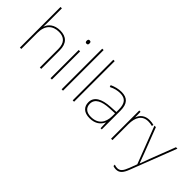

<svg xmlns="http://www.w3.org/2000/svg" viewBox="-15 -1529 2541 2541"><g transform="rotate(45 1255.0 -258.5)"><path d="M116 -496V-760H90V0H116V-302C116 -446 194 -513 309 -513C406 -513 463 -462 463 -345V0H489V-346C489 -477 423 -538 309 -538C197 -538 137 -480 116 -417H114C115 -446 116 -466 116 -496Z M676 -721C656 -721 651 -706 651 -690C651 -673 656 -659 676 -659C700 -659 703 -673 703 -690C703 -706 700 -721 676 -721ZM689 -528H663V0H689Z M897 0V-760H871V0Z M1104 0V-760H1078V0Z M1458 -537C1399 -537 1344 -522 1291 -498L1300 -472C1357 -501 1405 -512 1458 -512C1551 -512 1596 -463 1596 -343V-300L1493 -294C1336 -285 1242 -234 1242 -129C1242 -45 1296 10 1402 10C1510 10 1566 -42 1594 -103H1596L1600 0H1622V-350C1622 -480 1567 -537 1458 -537ZM1495 -270 1596 -275V-220C1594 -99 1535 -15 1402 -15C1317 -15 1270 -58 1270 -129C1270 -222 1359 -263 1495 -270Z M1983 -536C1898 -536 1843 -488 1824 -427H1822L1820 -528H1796V0H1822V-297C1822 -428 1872 -511 1983 -511C2013 -511 2033 -508 2058 -501L2064 -525C2040 -532 2015 -536 1983 -536Z M2080 -528 2281 -6 2240 102C2207 187 2179 218 2128 218C2107 218 2093 214 2074 207V233C2093 240 2109 243 2128 243C2193 243 2228 202 2261 115L2510 -528H2483L2344 -168C2321 -108 2306 -66 2296 -37H2294C2284 -65 2268 -108 2244 -172L2107 -528Z"/></g></svg>

Font: Noto Sans Meetei Mayek Thin
Style: Regular
Weight: 100
Designer: Monotype Design Team and Neelakash Kshetrimayum
Foundry: Monotype Imaging Inc.
Version: Version 2.002